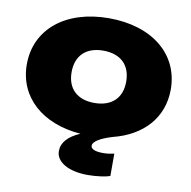

<svg xmlns="http://www.w3.org/2000/svg" viewBox="-87 -677 975 980"><g transform="rotate(10 400.5 -186.5)"><path d="M522 4C675 -34 773 -138 773 -286C773 -469 624 -590 400 -590C177 -590 27 -469 27 -286C27 -116 158 1 358 16C296 43 265 78 265 122C265 179 332 217 431 217C478 217 528 209 546 202V86C529 90 510 93 488 93C447 93 425 83 425 66C425 45 459 23 522 4ZM259 -286C259 -372 311 -422 400 -422C490 -422 542 -372 542 -286C542 -201 490 -151 400 -151C311 -151 259 -201 259 -286Z"/></g></svg>

Font: Bounded ExtBd
Style: Regular
Weight: 800
Designer: Vlad Churkin
Version: Version 3.0